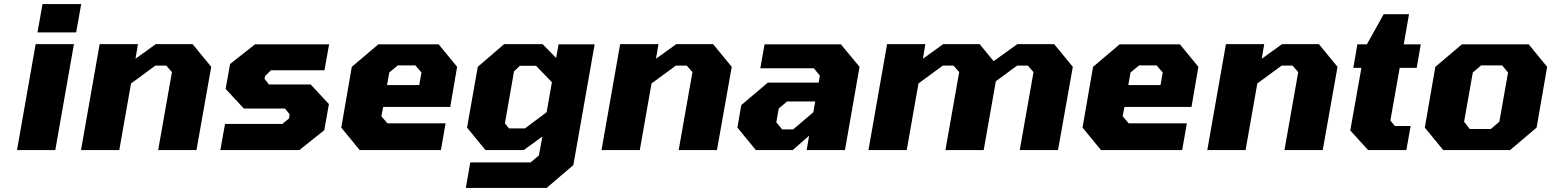

<svg xmlns="http://www.w3.org/2000/svg" viewBox="-20 -741 7659 948"><path d="M165 -581 190 -721H381L356 -581ZM64 0 156 -523H345L253 0Z M380 0 472 -523H661L649 -451L749 -523H931L1023 -411L950 0H761L829 -385L801 -417H747L627 -329L569 0Z M1068 0 1091 -129H1374L1407 -156L1410 -177L1387 -205H1184L1094 -302L1116 -425L1239 -522H1605L1582 -394H1318L1289 -366L1286 -352L1308 -324H1514L1604 -227L1581 -98L1458 0Z M1756 0 1665 -111 1717 -411 1848 -522H2146L2237 -411L2203 -213H1872L1863 -167L1893 -132H2180L2157 0ZM1891 -321H2050L2061 -383L2031 -418H1944L1902 -383Z M2280 187 2302 61H2600L2641 26L2658 -67L2566 0H2377L2286 -111L2339 -411L2469 -523H2659L2726 -455L2738 -522H2916L2811 74L2679 187ZM2493 -107H2572L2679 -187L2705 -335L2627 -416H2547L2518 -389L2473 -132Z M2950 0 3042 -523H3231L3219 -451L3319 -523H3501L3593 -411L3520 0H3331L3399 -385L3371 -417H3317L3197 -329L3139 0Z M3712 0 3621 -111 3640 -222 3771 -333H4022L4028 -368L3998 -404H3734L3755 -522H4132L4224 -411L4152 0H3963L3975 -71L3894 0ZM3842 -102H3896L3996 -187L4005 -240H3866L3825 -205L3813 -137Z M4268 0 4360 -523H4549L4537 -451L4637 -523H4817L4886 -439L5003 -523H5185L5277 -411L5204 0H5015L5083 -385L5055 -417H5002L4897 -340L4837 0H4648L4716 -385L4688 -417H4635L4515 -329L4457 0Z M5416 0 5325 -111 5377 -411 5508 -522H5806L5897 -411L5863 -213H5532L5523 -167L5553 -132H5840L5817 0ZM5551 -321H5710L5721 -383L5691 -418H5604L5562 -383Z M5941 0 6033 -523H6222L6210 -451L6310 -523H6492L6584 -411L6511 0H6322L6390 -385L6362 -417H6308L6188 -329L6130 0Z M6735 0 6647 -97 6702 -406H6662L6682 -522H6729L6812 -671H6937L6911 -522H6995L6975 -406H6891L6845 -146L6867 -119H6945L6924 0Z M7106 0 7015 -111 7067 -411 7198 -522H7528L7619 -411L7567 -111L7436 0ZM7237 -104H7341L7383 -140L7426 -383L7397 -418H7293L7252 -383L7209 -140Z"/></svg>

Font: Tomorrow
Style: Bold Italic
Weight: 700
Italic angle: -10°
Designer: Tony de Marco, Monica Rizzolli
Foundry: Just in Type
Version: Version 2.002